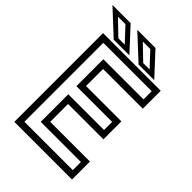

<svg xmlns="http://www.w3.org/2000/svg" viewBox="-258 -959 1071 1071"><g transform="rotate(45 277.0 -424.0)"><path d="M57.5 0V-700H512.5V-558.5H199V-424H478V-282.5H199V-141.5H512.5V0ZM97 -40H478.5V-104H161.5V-321.5H443.5V-385.5H161.5V-598H478.5V-662.5H97ZM445 -716H321.5L179.5 -848H323ZM384.5 -740 306.5 -823.5H247.5L334 -740ZM249 -716H125.5L-16.5 -848H127ZM188.5 -740 110.5 -823.5H51.5L138 -740Z"/></g></svg>

Font: Tourney Thin
Style: Regular
Weight: 400
Version: Version 1.015